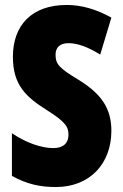

<svg xmlns="http://www.w3.org/2000/svg" viewBox="-20 -744 494 774"><path d="M429 -217C429 -312 383 -369 297 -422C216 -471 204 -486 204 -524C204 -550 219 -570 256 -570C292 -570 334 -555 384 -524L429 -673C368 -707 308 -724 249 -724C108 -724 32 -642 32 -515C32 -401 85 -353 169 -300C247 -251 256 -231 256 -200C256 -169 237 -147 195 -147C146 -147 84 -169 28 -207V-35C89 -1 143 10 205 10C342 10 429 -84 429 -217Z"/></svg>

Font: Noto Sans Georgian ExtraCondensed Black
Style: Regular
Weight: 900
Width: 2
Designer: Monotype Design Team, Akaki Razmadze
Foundry: Google LLC
Version: Version 2.005